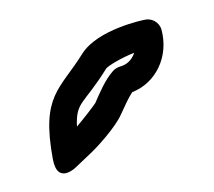

<svg xmlns="http://www.w3.org/2000/svg" viewBox="-49 -823 380 341"><g transform="rotate(-15 141.0 -652.5)"><path d="M75.4 -613.8C85.2 -657.7 96.6 -647.7 152.1 -699.8C156.1 -703.6 184.4 -711.7 207.5 -714.1C200.2 -702.9 189.5 -697 177 -697C172.1 -697 166.5 -695 163.2 -692.9C144.4 -680.4 130 -660.9 117.7 -645.8C115.8 -643.6 89.4 -623.3 75.4 -613.8ZM19.1 -569C15.3 -520.8 56 -545.1 56 -545.1L89 -563.1C103.7 -571.1 141.1 -595.5 156.3 -614.2C166.6 -626.7 177.3 -639.8 186.1 -647.5C231.1 -652.5 265 -691.8 265 -741C265 -754.9 253.4 -766.1 239.8 -766C239.8 -766 155.5 -771.5 117.9 -736.2C63.2 -685 28.2 -683.7 19.1 -569Z"/></g></svg>

Font: Rocketfuel
Style: Regular
Weight: 400
Designer: Mew Too
Foundry: Cannot Into Space Fonts.
Version: Version 0.27